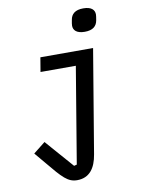

<svg xmlns="http://www.w3.org/2000/svg" viewBox="-102 -817 804 1097"><g transform="rotate(-10 300.0 -268.5)"><path d="M255.3 212C326.7 212 362.6 161.9 375.4 83.5L475.5 -516H169.7L155.9 -433.2H360.8L268.1 123.9L251.8 128.2L108.7 -35.2L39.8 19.5L93.8 83.8C171.9 178.3 201.7 212 255.3 212ZM379.3 -662.3C379.3 -636.7 396.7 -615.4 445.3 -615.4C492.2 -615.4 514.9 -635.3 520.6 -669.4C523.1 -685.4 524.9 -694.2 524.9 -702.1C524.9 -727.6 507.8 -748.9 459.2 -748.9C412.3 -748.9 389.2 -729 383.9 -695C381 -679 379.3 -670.1 379.3 -662.3Z"/></g></svg>

Font: Margiela Mono Italic Medium It
Style: Regular
Weight: 500
Designer: Mike Abbink, Paul van der Laan, Pieter van Rosmalen
Foundry: Bold Monday
Version: Version 2.003 2021